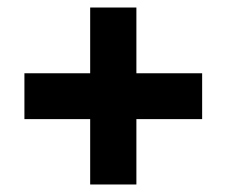

<svg xmlns="http://www.w3.org/2000/svg" viewBox="-20 -486 600 511"><path d="M45 -169V-291H518V-169ZM343 5H220V-466H343Z"/></svg>

Font: Ysabeau Office Black
Style: Italic
Weight: 900
Italic angle: -12°
Designer: Christian Thalmann (Catharsis Fonts)
Version: Version 2.001;gftools[0.9.30]; featfreeze: tnum,lnum,ss02